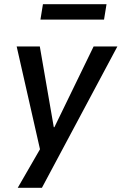

<svg xmlns="http://www.w3.org/2000/svg" viewBox="-20 -721 583 921"><path d="M65 180 181 -21 180 31 60 -498H171L238 -111H241L429 -498H543L181 180ZM174 -627 186 -701H491L479 -627Z"/></svg>

Font: Nunito Sans 7pt SemiCondensed SemiBold
Style: Italic
Weight: 600
Width: 4
Italic angle: -9°
Designer: Vernon Adams
Foundry: Vernon Adams
Version: Version 3.101;gftools[0.9.27]